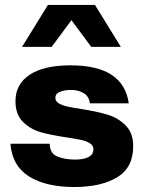

<svg xmlns="http://www.w3.org/2000/svg" viewBox="-20 -751 588 782"><path d="M22.5 -165.5H182.6Q182.6 -126.5 213.1 -113.8Q243.7 -101.1 286.1 -101.1Q320.3 -101.1 340.3 -111.3Q360.4 -121.6 360.4 -143.1Q360.4 -158.2 346.4 -167.2Q332.5 -176.3 311.5 -180.9Q290.5 -185.5 251 -191.4Q187.5 -200.7 145.8 -212.6Q104 -224.6 73.5 -254.6Q43 -284.7 43 -338.9Q43 -408.2 100.8 -446.5Q158.7 -484.9 267.6 -484.9Q482.9 -484.9 504.4 -330.1H346.2Q342.3 -359.4 320.1 -372.1Q297.9 -384.8 269 -384.8Q245.1 -384.8 225.3 -377.4Q205.6 -370.1 205.6 -352.5Q205.6 -338.9 218.8 -330.6Q231.9 -322.3 252.9 -317.4Q273.9 -312.5 310.5 -307.1Q375 -296.9 417.5 -284.2Q460 -271.5 491.2 -240.7Q522.5 -210 522.5 -155.8Q522.5 -67.9 456.8 -28.6Q391.1 10.7 282.7 10.7Q167 10.7 98.1 -32.5Q29.3 -75.7 22.5 -165.5ZM175.3 -731H366.7L472.2 -560.1H351.6L271 -668.9L190.4 -560.1H69.8Z"/></svg>

Font: Glacial Indifference
Style: Bold
Weight: 700
Designer: Alfredo Marco Pradil
Foundry: Alfredo Marco Pradil
Version: Version 1.312